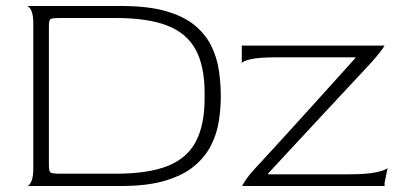

<svg xmlns="http://www.w3.org/2000/svg" viewBox="-20 -620 1332 640"><path d="M70 0Q77 0 84 -14Q91 -28 91 -60V-540Q91 -572 84 -585.5Q77 -599 70 -600H384Q473 -600 532.5 -583Q592 -566 628.5 -536Q665 -506 684 -467.5Q703 -429 709.5 -386Q716 -343 716 -299Q716 -259 709.5 -216.5Q703 -174 683.5 -135.5Q664 -97 627.5 -66.5Q591 -36 531.5 -18Q472 0 384 0ZM183 -41H366Q473 -41 538 -66.5Q603 -92 632.5 -147.5Q662 -203 662 -292V-310Q662 -399 632.5 -454Q603 -509 538 -534.5Q473 -560 366 -560H183Q154 -560 148.5 -556.5Q143 -553 143 -532V-71Q143 -49 148.5 -45Q154 -41 183 -41ZM787 0Q791 -8 801.5 -23.5Q812 -39 828 -56Q848 -78 863 -94Q878 -110 897.5 -131.5Q917 -153 948.5 -187.5Q980 -222 1032 -279.5Q1084 -337 1165 -427V-429H906Q842 -429 815 -422.5Q788 -416 786 -409V-468H1262Q1258 -461 1247 -446.5Q1236 -432 1218 -412Q1193 -385 1151.5 -340.5Q1110 -296 1061 -243.5Q1012 -191 963.5 -138.5Q915 -86 874 -42V-39H1142Q1204 -39 1235 -46Q1266 -53 1272 -60L1262 -11V0Z"/></svg>

Font: Red Rose Light
Style: Regular
Weight: 300
Designer: Jaikishan Patel
Version: Version 1.001; ttfautohint (v1.8.3)